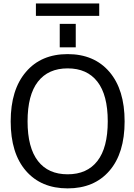

<svg xmlns="http://www.w3.org/2000/svg" viewBox="-20 -1046 755 1078"><path d="M193.4 -141.6Q251 -67.4 359.9 -67.4Q468.8 -67.4 526.9 -142.1Q585 -216.8 585 -364.7Q585 -512.7 526.9 -587.4Q468.8 -662.1 359.9 -662.1Q251 -662.1 192.9 -587.4Q134.8 -512.7 134.8 -364.7Q134.8 -216.8 193.4 -141.6ZM181.6 -957V-1026.4H537.1V-957ZM315.4 -780.3V-912.1H405.3V-780.3ZM126 -642.6Q210.9 -742.2 359.9 -742.2Q508.8 -742.2 594.2 -642.6Q679.7 -543 679.7 -364.3Q679.7 -185.5 594.2 -86.9Q508.8 11.7 359.9 11.7Q210.9 11.7 125.5 -86.9Q40 -185.5 40 -364.3Q40 -543 126 -642.6Z"/></svg>

Font: irohakakuC Regular
Style: Regular
Weight: 400
Designer: [Source Han Sans]
Ryoko NISHIZUKA Ë•øÂ°öÊ∂ºÂ≠ê (kana & ideographs); Paul D. Hunt (Latin, Greek & Cyrillic); Wenlong ZHAN
Version: Version 1.001.20160904